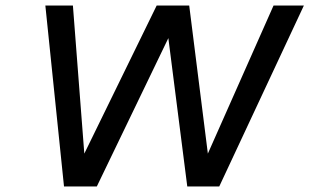

<svg xmlns="http://www.w3.org/2000/svg" viewBox="-20 -670 1112 690"><path d="M143 -650H242L283 -118L543 -650H660L727 -118L963 -650H1072L768 0H653L585 -533L328 0H210Z"/></svg>

Font: Overused Grotesk Medium
Style: Italic
Weight: 500
Italic angle: -10°
Version: Version 0.003